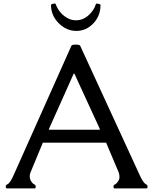

<svg xmlns="http://www.w3.org/2000/svg" viewBox="-20 -1048 853 1068"><path d="M263.7 -1020Q263.7 -1024.4 274.7 -1027.1Q285.6 -1029.8 289.1 -1026.4Q310.5 -969.2 360.4 -944.8Q379.9 -935.1 402.3 -935.1Q424.8 -935.1 445.3 -944.6Q465.8 -954.1 484.1 -974.6Q502.4 -995.1 510.3 -1016.6L513.7 -1026.4Q516.6 -1029.3 527.8 -1026.9Q539.1 -1024.4 539.1 -1020Q539.1 -960 499.3 -918Q459.5 -876 404.5 -876Q349.6 -876 306.6 -918.9Q263.7 -961.9 263.7 -1020ZM56.2 -74.7Q56.2 -74.7 377.4 -793.9Q379.9 -799.8 401.4 -799.8Q422.9 -799.8 425.8 -793.9L756.8 -74.7Q775.9 -30.3 794.4 -21.5Q800.8 -18.6 800.8 -9.3Q800.8 0 794.4 0H617.7Q611.3 0 611.3 -8.5Q611.3 -17.1 613.5 -18.8Q615.7 -20.5 619.6 -22.2Q623.5 -23.9 626 -26.4Q644.5 -44.9 644.5 -60.8Q644.5 -76.7 641.1 -86.9L570.3 -254.4H218.3L148.9 -86.9Q145.5 -76.7 145.5 -71.3V-65.9Q145.5 -65.4 145.5 -64.9Q145.5 -44.9 164.1 -26.4Q166 -24.4 172.4 -21.5Q178.7 -18.6 178.7 -9.3Q178.7 0 172.4 0H18.6Q12.2 0 12.2 -8.5Q12.2 -17.1 14.4 -18.8Q16.6 -20.5 20.5 -22.5Q36.6 -29.3 56.2 -74.7ZM252.9 -332Q252 -330.6 252.4 -328.4Q252.9 -326.2 254.4 -326.2H533.2Q534.7 -326.2 535.2 -328.4Q535.6 -330.6 534.7 -332L393.6 -638.7H390.1Z"/></svg>

Font: Della Respira
Style: Regular
Weight: 500
Version: Version 0.201